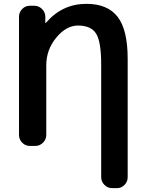

<svg xmlns="http://www.w3.org/2000/svg" viewBox="-20 -760 759 1000"><path d="M135 0Q112 0 95.5 -17Q79 -34 79 -57V-673Q79 -696 95.5 -713Q112 -730 135 -730H159Q182 -730 199 -713Q216 -696 216 -673V-641Q216 -640 217 -640Q218 -640 219 -641Q304 -740 430 -740Q540 -740 592.5 -672.5Q645 -605 645 -453V163Q645 186 628.5 203Q612 220 589 220H564Q541 220 524 203Q507 186 507 163V-425Q507 -543 480.5 -585Q454 -627 386 -627Q325 -627 273 -564Q221 -501 221 -420V-57Q221 -34 204 -17Q187 0 164 0Z"/></svg>

Font: Rounded Mplus 1c Bold
Style: Bold
Weight: 700
Version: Version 1.059.20150529